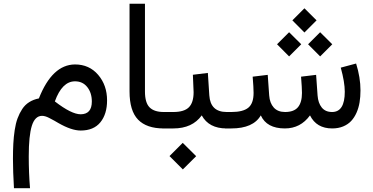

<svg xmlns="http://www.w3.org/2000/svg" viewBox="-20 -687 1996 1027"><path d="M273.4 -144.5Q362.3 -75.7 411.6 -75.7Q471.2 -76.2 471.2 -144Q471.2 -190.4 446.8 -221.2Q422.4 -252 381.3 -252Q312 -252 273.4 -144.5ZM54.7 319.8Q49.3 230 49.3 162.6Q49.3 116.7 51.3 81.1Q53.2 45.4 58.6 9Q64 -27.3 74 -54.2Q84 -81.1 98.9 -103.8Q113.8 -126.5 136.2 -140.6Q158.7 -154.8 188 -160.6Q259.3 -341.3 380.9 -342.3Q457.5 -342.3 505.1 -286.6Q552.7 -231 552.7 -149.9Q552.7 -76.7 516.8 -32.7Q481 11.2 411.6 11.2Q362.3 11.2 292.5 -28.8Q274.4 -40 242.2 -56.6Q221.2 -67.4 204.6 -67.4Q167 -66.9 150.4 -14.4Q133.8 38.1 133.8 148.9Q133.8 238.8 140.6 319.8Z M867.7 0H855.5Q764.2 0 718.5 -47.1Q672.9 -94.2 672.9 -197.8V-667H755.4V-197.3Q755.4 -137.7 780 -112.8Q804.7 -87.9 855.5 -87.9H867.7Z M886.7 147.9 957.5 77.1 1029.3 148.4 958 219.2ZM1203.1 0H1191.4Q1097.2 0 1059.1 -69.8Q1008.8 0 907.2 0H848.1V-87.9H907.2Q965.3 -87.9 990.5 -113.3Q1015.6 -138.7 1015.6 -193.8Q1015.6 -207.5 1011.7 -287.1L1091.8 -296.9L1099.6 -176.8Q1105.5 -87.9 1192.4 -87.9H1203.1Z M1543.9 -578.1 1608.4 -642.6 1673.3 -578.1 1608.4 -513.2ZM1627.9 -450.2 1692.4 -514.6 1757.3 -450.2 1692.4 -385.3ZM1461.9 -450.2 1526.4 -514.6 1591.3 -450.2 1526.4 -385.3ZM1756.3 -87.9Q1824.2 -87.9 1824.2 -196.3Q1824.2 -247.6 1802.7 -325.2L1884.8 -347.2Q1908.2 -272.5 1908.2 -203.6Q1908.2 -168.9 1903.3 -139.4Q1898.4 -109.9 1887 -84Q1875.5 -58.1 1858.4 -39.8Q1841.3 -21.5 1815.4 -10.7Q1789.6 0 1756.8 0Q1672.9 0 1638.2 -69.8Q1587.4 0 1503.9 0Q1406.7 0 1375 -69.8Q1334.5 0 1217.3 0H1183.6V-87.9H1218.3Q1279.8 -87.9 1308.1 -110.8Q1336.4 -133.8 1336.4 -189.9Q1336.4 -217.8 1331.5 -276.9L1412.1 -286.6L1419.9 -176.3Q1422.9 -135.7 1444.3 -111.8Q1465.8 -87.9 1504.9 -87.9Q1552.2 -87.9 1573.7 -113.5Q1595.2 -139.2 1595.2 -189.9Q1595.2 -216.3 1590.3 -276.9L1670.9 -286.6L1678.7 -176.3Q1681.6 -136.2 1700.9 -112.1Q1720.2 -87.9 1756.3 -87.9Z"/></svg>

Font: Vazir FD
Style: FD
Weight: 400
Foundry: Based on Dejavu fonts, by Saber Rastikerdar
Version: Version 26.0.0